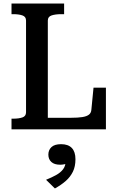

<svg xmlns="http://www.w3.org/2000/svg" viewBox="-20 -730 658 1084"><path d="M342 -710H45V-650H55Q86 -650 106.5 -643Q127 -636 127 -614V-96Q127 -74 106.5 -67Q86 -60 55 -60H45V0H578V-235H508L496 -112Q495 -93 482.5 -83Q470 -73 445 -69Q420 -65 380 -65H250V-614Q250 -636 271.5 -643Q293 -650 326 -650H342ZM290 334 240 285Q272 272 296.5 258.5Q321 245 335.5 226.5Q350 208 350 183L364 190Q355 195 343 197.5Q331 200 320 200Q287 200 270 184.5Q253 169 253 143Q253 117 270.5 100.5Q288 84 325 84Q365 84 385.5 105.5Q406 127 406 169Q406 210 391.5 239.5Q377 269 351.5 291.5Q326 314 290 334Z"/></svg>

Font: Roboto Serif SemiCondensed Medium
Style: Regular
Weight: 500
Width: 4
Designer: Greg Gazdowicz
Foundry: Commercial Type
Version: Version 1.007